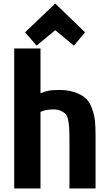

<svg xmlns="http://www.w3.org/2000/svg" viewBox="-20 -1053 620 1081"><path d="M518 8H371V-270Q371 -309 370 -328Q369 -347 364.5 -372.5Q360 -398 351 -409Q342 -420 324 -428.5Q306 -437 280 -437Q238 -437 208 -423V8H60V-780H208V-528Q250 -546 292 -546Q352 -549 395 -535.5Q438 -522 461.5 -500.5Q485 -479 498 -442.5Q511 -406 514.5 -373Q518 -340 518 -293ZM291 -883 186 -796 121 -871 291 -1033 459 -871 396 -796Z"/></svg>

Font: Repo
Style: Bold
Weight: 700
Designer: Stefan Peev
Foundry: Context Ltd
Version: Version 001.000